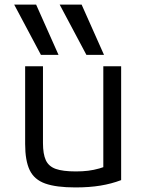

<svg xmlns="http://www.w3.org/2000/svg" viewBox="-20 -810 640 840"><path d="M159 -570 42 -790H138L236 -570ZM358 -570 241 -790H337L435 -570ZM310 10Q226 10 178 -7Q130 -24 110 -65.5Q90 -107 90 -180V-520H168V-184Q168 -136 180.5 -109Q193 -82 224 -71Q255 -60 312 -60Q341 -60 365.5 -63Q390 -66 414.5 -73Q439 -80 468 -92L432 -42V-520H510V-22Q468 -6 419.5 2Q371 10 310 10Z"/></svg>

Font: M PLUS Code Latin Expanded
Style: Regular
Weight: 400
Width: 7
Designer: Coji Morishita
Foundry: UNDERFOREST DESIGN
Version: Version 1.002; ttfautohint (v1.8.3)